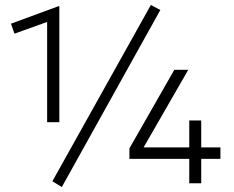

<svg xmlns="http://www.w3.org/2000/svg" viewBox="-20 -735 937 770"><path d="M228 15 190 -8 585 -715 623 -695ZM169 -245V-647L38 -600L24 -640L214 -710H218V-245ZM739 0V-98H499V-140L679 -455H735L556 -144H739V-252H787V-144H864V-98H787V0Z"/></svg>

Font: Geologica Thin
Style: Regular
Weight: 100
Designer: Sindre Bremnes, Frode Helland
Foundry: Monokrom Skriftforlag AS
Version: Version 1.010; ttfautohint (v1.8.4.7-5d5b);gftools[0.9.28]